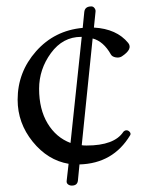

<svg xmlns="http://www.w3.org/2000/svg" viewBox="-20 -499 452 599"><path d="M194 12Q129 1 82 -57Q35 -115 35 -188Q35 -274 92.5 -339Q150 -404 238 -412L243 -462Q245 -479 265 -479Q271 -479 275 -473.5Q279 -468 278 -462L273 -413Q344 -409 380 -365Q395 -346 360 -323Q352 -318 341 -320Q330 -322 326 -329Q303 -370 269 -379L235 -46Q240 -45 250 -45Q337 -45 365 -88Q370 -93 375.5 -92.5Q381 -92 385 -87Q389 -82 386 -77Q333 11 228 14L223 65Q221 80 204 80Q197 80 192 76Q187 72 188 65ZM200 -53 235 -384H233Q176 -384 139 -333.5Q102 -283 102 -222Q102 -158 128.5 -114Q155 -70 200 -53Z"/></svg>

Font: EB Garamond
Style: SC
Weight: 400
Version: Version 000.010